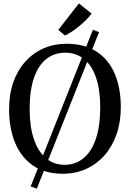

<svg xmlns="http://www.w3.org/2000/svg" viewBox="-20 -1008 762 1126"><path d="M524.9 -833.6 560.9 -819.6 195.9 98.4 159.9 85.4ZM354.6 11Q247.4 12.4 175.9 -35.8Q104.4 -84 68.8 -169.9Q33.3 -255.8 33.3 -367.3Q33.3 -455.5 58.4 -526.4Q83.6 -597.2 129.2 -647.6Q174.9 -697.9 236.3 -724.7Q297.6 -751.4 369.7 -751.4Q475.5 -751.3 546.3 -705.3Q617.1 -659.4 652.8 -575.8Q688.5 -492.2 688.5 -379.7Q688.5 -292.2 663.5 -220.7Q638.6 -149.2 593.5 -97.7Q548.4 -46.3 487.5 -18.2Q426.6 9.8 354.6 11ZM359.2 -41.5Q421.8 -41.5 468.8 -79.4Q515.7 -117.4 541.8 -192.6Q567.8 -267.8 567.8 -379.4Q567.8 -479.5 543.9 -551Q519.9 -622.4 473.7 -660.7Q427.6 -699 361.7 -699Q299.1 -699 252.3 -662.6Q205.6 -626.2 179.7 -552.6Q153.8 -479.1 153.8 -367.4Q153.8 -267.9 177.8 -194.8Q201.9 -121.6 247.7 -81.6Q293.4 -41.5 359.2 -41.5ZM360.5 -800 321.8 -832.8 442.6 -987.8 517.5 -928.3Q504.1 -910.5 484.9 -891.3Q465.7 -872.1 443.8 -854.2Q422 -836.3 400.6 -822.1Q379.3 -807.9 361.3 -800Z"/></svg>

Font: Merriweather Light
Style: Regular
Weight: 300
Designer: Eben Sorkin
Foundry: Eben Sorkin
Version: Version 2.100